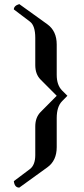

<svg xmlns="http://www.w3.org/2000/svg" viewBox="-20 -791 402 914"><path d="M250 -579.1V-434.6Q250 -386.2 275.4 -360.4L300.8 -335L275.4 -309.1Q250 -283.2 250 -229V-90.8Q250 -26.4 205.6 5.4L71.8 102.1Q49.3 102.1 45.9 71.3L122.6 13.7Q147.9 -5.9 147.9 -52.7V-189Q147.9 -231.9 173.3 -257.8L250 -335L173.3 -412.1Q147.9 -437.5 147.9 -481V-610.8Q147.9 -668.9 122.6 -688L45.9 -746.1Q45.9 -763.7 71.8 -771.5L205.6 -675.3Q250 -643.1 250 -579.1Z"/></svg>

Font: Balgruf
Style: Regular
Weight: 500
Designer: Paul James MIller
Foundry: High-Logic / Made with FontCreator
Version: Version 1.201;March 28, 2021;FontCreator 13.0.0.2683 64-bit